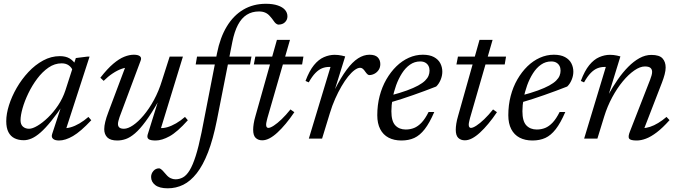

<svg xmlns="http://www.w3.org/2000/svg" viewBox="-20 -732 3581 1014"><path d="M255.5 -24.5 309.5 -189H320.5Q281.5 -131 250.5 -92.8Q219.5 -54.5 194 -32.2Q168.5 -10 147 -0.8Q125.5 8.5 105.5 8.5Q77.5 8.5 56.8 -1.8Q36 -12 24.5 -34.2Q13 -56.5 13 -92Q13 -130.5 27.5 -176.5Q42 -222.5 68.2 -268Q94.5 -313.5 130 -351.5Q165.5 -389.5 207.8 -412.5Q250 -435.5 296 -435.5Q326.5 -435.5 346.5 -424Q366.5 -412.5 381.5 -389.5L363 -362Q357.5 -376.5 342.8 -387Q328 -397.5 305.5 -397.5Q268.5 -397.5 236 -375Q203.5 -352.5 176.5 -316.5Q149.5 -280.5 129.8 -239.5Q110 -198.5 99.2 -160.5Q88.5 -122.5 88.5 -97Q88.5 -74.5 101.2 -63.2Q114 -52 133.5 -52Q151.5 -52 178 -67.8Q204.5 -83.5 233.2 -111Q262 -138.5 286.8 -175.5Q311.5 -212.5 325.5 -255L380.5 -425.5L441 -433H453L324 -35.5L314.5 -56Q331.5 -53.5 353.5 -59.8Q375.5 -66 399.8 -80.2Q424 -94.5 447 -114.5L462 -97Q406 -37 365.5 -13.5Q325 10 292 10Q269.5 10 259.8 0.8Q250 -8.5 255.5 -24.5Z M759.5 -20 815 -198H817Q779.5 -132 749 -90.8Q718.5 -49.5 693 -27.8Q667.5 -6 645 2Q622.5 10 599.5 10Q563 10 546.8 -6.2Q530.5 -22.5 530.5 -50Q530.5 -66.5 535.8 -88.5Q541 -110.5 552.5 -140.5L649 -397L662.5 -375.5Q645 -376.5 622.2 -368.5Q599.5 -360.5 575 -344.2Q550.5 -328 527.5 -305L510 -321.5Q547 -369 578 -395.2Q609 -421.5 636 -432.2Q663 -443 687 -443Q709 -443 719 -435Q729 -427 722.5 -411L611.5 -114Q608 -103 605.5 -93.8Q603 -84.5 603 -77Q603 -65 610.5 -58.5Q618 -52 634.5 -52Q655.5 -52 682.8 -70.5Q710 -89 738.5 -122.8Q767 -156.5 792.8 -203.5Q818.5 -250.5 836 -308L876 -433H946L825.5 -40L824.5 -56Q841.5 -54 863.5 -60.2Q885.5 -66.5 909.8 -80.5Q934 -94.5 957 -114.5L972 -97Q916.5 -35 875.8 -12.5Q835 10 802 10Q774.5 10 765 2.8Q755.5 -4.5 759.5 -20Z M1013.5 -391.5 1020.5 -433H1308L1300.5 -391.5ZM1125.5 -97.5Q1105.5 3 1078.8 72Q1052 141 1019 183Q986 225 947.8 243.8Q909.5 262.5 866 262.5Q822 262.5 800 245.5Q778 228.5 778 202.5Q778 185 790 171Q802 157 821 157Q830.5 159.5 839 169Q847.5 178.5 858.5 191Q869 203.5 881.5 209.2Q894 215 906.5 215Q927.5 215 946.2 204.8Q965 194.5 981.5 167.5Q998 140.5 1013.5 92Q1029 43.5 1044.5 -33L1126 -450.5Q1142.5 -534 1177.8 -592.2Q1213 -650.5 1265.2 -681.2Q1317.5 -712 1384 -712Q1421.5 -712 1447 -703.2Q1472.5 -694.5 1485.2 -679.8Q1498 -665 1498 -645.5Q1498 -627.5 1485.2 -614.8Q1472.5 -602 1449 -602Q1436.5 -605 1426.8 -619.5Q1417 -634 1405.5 -646.5Q1395 -659 1381 -665.2Q1367 -671.5 1347.5 -671.5Q1311 -671.5 1283.2 -654Q1255.5 -636.5 1236.8 -601Q1218 -565.5 1207 -510.5Z M1320.5 -391.5 1328.5 -433H1582.5L1575.5 -391.5ZM1392.5 -109.5Q1390.5 -101.5 1388.8 -94.5Q1387 -87.5 1386.2 -82.2Q1385.5 -77 1385.5 -73Q1385.5 -64.5 1388.8 -60.5Q1392 -56.5 1397 -56.5Q1407.5 -56.5 1426 -68.5Q1444.5 -80.5 1467.2 -102.2Q1490 -124 1514 -154L1534.5 -139.5Q1512 -106 1489.2 -78.8Q1466.5 -51.5 1445 -31.8Q1423.5 -12 1403.5 -1.5Q1383.5 9 1365 9Q1343.5 9 1330.2 -3.8Q1317 -16.5 1317 -47Q1317 -60.5 1319.8 -78.8Q1322.5 -97 1329.5 -120.5L1442.5 -521.5H1511.5Z M1725.5 -378.5Q1724 -378.5 1722.2 -378.5Q1720.5 -378.5 1718.5 -378.5Q1699 -378.5 1681.2 -371.5Q1663.5 -364.5 1646 -346.8Q1628.5 -329 1610.5 -297L1593.5 -304.5Q1613.5 -358 1638 -388Q1662.5 -418 1690.8 -430.2Q1719 -442.5 1747.5 -442.5Q1757 -442.5 1766.2 -441.5Q1775.5 -440.5 1784.8 -438.5Q1794 -436.5 1803 -434L1748.5 -259H1748Q1780.5 -323 1810.8 -363.8Q1841 -404.5 1871 -423.8Q1901 -443 1931.5 -443Q1961.5 -443 1975 -429Q1988.5 -415 1988.5 -393.5Q1988.5 -376 1980 -363Q1971.5 -350 1958 -342.8Q1944.5 -335.5 1930 -335.5Q1926 -335.5 1921 -339.5Q1916 -343.5 1909 -353.5Q1902.5 -363.5 1896 -368.8Q1889.5 -374 1882 -374Q1869 -374 1852.5 -361.8Q1836 -349.5 1818.5 -327.8Q1801 -306 1783.5 -276Q1766 -246 1750 -210Q1734 -174 1722 -134L1681 0H1611Z M2199 -407.5Q2169.5 -407.5 2145.2 -390.5Q2121 -373.5 2102.8 -344.8Q2084.5 -316 2072 -281.5Q2059.5 -247 2053.2 -211.2Q2047 -175.5 2047 -144.5Q2047 -91.5 2067.8 -69.8Q2088.5 -48 2123 -48Q2146.5 -48 2167 -56.2Q2187.5 -64.5 2206.5 -84.5Q2225.5 -104.5 2243.5 -140.5H2273.5Q2248.5 -82.5 2223 -49.8Q2197.5 -17 2168 -3.5Q2138.5 10 2100 10Q2061 10 2032.2 -5Q2003.5 -20 1988 -50Q1972.5 -80 1972.5 -123.5Q1972.5 -177 1985 -225Q1997.5 -273 2020.5 -312.8Q2043.5 -352.5 2073.5 -381.8Q2103.5 -411 2139.2 -427Q2175 -443 2213 -443Q2249 -443 2272 -430.5Q2295 -418 2305.5 -397.5Q2316 -377 2316 -353.5Q2316 -331.5 2306.8 -309.8Q2297.5 -288 2283.5 -275Q2253 -263 2222.8 -251.8Q2192.5 -240.5 2161.8 -229.8Q2131 -219 2100.8 -209.2Q2070.5 -199.5 2040 -190.5L2041.5 -227.5Q2092.5 -241 2128.8 -254.2Q2165 -267.5 2188.2 -280.2Q2211.5 -293 2224.8 -306Q2238 -319 2243.2 -332Q2248.5 -345 2248.5 -359Q2248.5 -373.5 2242.8 -384.2Q2237 -395 2226.2 -401.2Q2215.5 -407.5 2199 -407.5Z M2390.5 -391.5 2398.5 -433H2652.5L2645.5 -391.5ZM2462.5 -109.5Q2460.5 -101.5 2458.8 -94.5Q2457 -87.5 2456.2 -82.2Q2455.5 -77 2455.5 -73Q2455.5 -64.5 2458.8 -60.5Q2462 -56.5 2467 -56.5Q2477.5 -56.5 2496 -68.5Q2514.5 -80.5 2537.2 -102.2Q2560 -124 2584 -154L2604.5 -139.5Q2582 -106 2559.2 -78.8Q2536.5 -51.5 2515 -31.8Q2493.5 -12 2473.5 -1.5Q2453.5 9 2435 9Q2413.5 9 2400.2 -3.8Q2387 -16.5 2387 -47Q2387 -60.5 2389.8 -78.8Q2392.5 -97 2399.5 -120.5L2512.5 -521.5H2581.5Z M2891 -407.5Q2861.5 -407.5 2837.2 -390.5Q2813 -373.5 2794.8 -344.8Q2776.5 -316 2764 -281.5Q2751.5 -247 2745.2 -211.2Q2739 -175.5 2739 -144.5Q2739 -91.5 2759.8 -69.8Q2780.5 -48 2815 -48Q2838.5 -48 2859 -56.2Q2879.5 -64.5 2898.5 -84.5Q2917.5 -104.5 2935.5 -140.5H2965.5Q2940.5 -82.5 2915 -49.8Q2889.5 -17 2860 -3.5Q2830.5 10 2792 10Q2753 10 2724.2 -5Q2695.5 -20 2680 -50Q2664.5 -80 2664.5 -123.5Q2664.5 -177 2677 -225Q2689.5 -273 2712.5 -312.8Q2735.5 -352.5 2765.5 -381.8Q2795.5 -411 2831.2 -427Q2867 -443 2905 -443Q2941 -443 2964 -430.5Q2987 -418 2997.5 -397.5Q3008 -377 3008 -353.5Q3008 -331.5 2998.8 -309.8Q2989.5 -288 2975.5 -275Q2945 -263 2914.8 -251.8Q2884.5 -240.5 2853.8 -229.8Q2823 -219 2792.8 -209.2Q2762.5 -199.5 2732 -190.5L2733.5 -227.5Q2784.5 -241 2820.8 -254.2Q2857 -267.5 2880.2 -280.2Q2903.5 -293 2916.8 -306Q2930 -319 2935.2 -332Q2940.5 -345 2940.5 -359Q2940.5 -373.5 2934.8 -384.2Q2929 -395 2918.2 -401.2Q2907.5 -407.5 2891 -407.5Z M3064.5 -297 3047.5 -304.5Q3067.5 -358 3092 -388Q3116.5 -418 3144.8 -430.2Q3173 -442.5 3201.5 -442.5Q3211 -442.5 3220.2 -441.5Q3229.5 -440.5 3238.5 -438.5Q3247.5 -436.5 3256.5 -434L3194 -231H3192.5Q3216 -273.5 3242.5 -311.8Q3269 -350 3297.8 -379Q3326.5 -408 3357.2 -425Q3388 -442 3420 -442Q3462.5 -442 3479 -423.5Q3495.5 -405 3495.5 -375.5Q3495.5 -359.5 3490.2 -339.2Q3485 -319 3475.5 -294.5L3375.5 -36V-55.5Q3392.5 -55.5 3413.2 -62.2Q3434 -69 3456.2 -82.5Q3478.5 -96 3500 -114.5L3516 -97.5Q3479.5 -56.5 3448.5 -33Q3417.5 -9.5 3391.5 0.2Q3365.5 10 3342.5 10Q3310 10 3302.8 0.2Q3295.5 -9.5 3307 -38L3413.5 -311Q3418 -323 3421 -333.5Q3424 -344 3424 -352.5Q3424 -365.5 3415.5 -373.2Q3407 -381 3385.5 -381Q3360.5 -381 3330 -360Q3299.5 -339 3269.2 -302.5Q3239 -266 3213.2 -218.2Q3187.5 -170.5 3171 -117L3135 0H3065L3179.5 -378.5Q3178 -378.5 3176.2 -378.5Q3174.5 -378.5 3172.5 -378.5Q3153 -378.5 3135.2 -371.5Q3117.5 -364.5 3100 -346.8Q3082.5 -329 3064.5 -297Z"/></svg>

Font: Newsreader 17pt
Style: Italic
Weight: 400
Italic angle: -17°
Version: Version 1.003